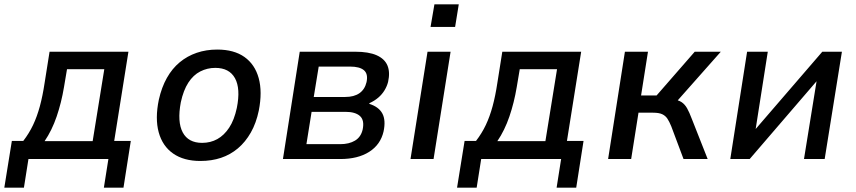

<svg xmlns="http://www.w3.org/2000/svg" viewBox="-38 -738 3974 891"><path d="M-18 133 17 -84H70Q97 -119 115.5 -158Q134 -197 147 -245Q160 -293 169 -353L192 -498H558L492 -84H569L535 133H444L465 0H94L73 133ZM169 -83H392L446 -417H273L259 -334Q247 -262 225 -197.5Q203 -133 169 -83Z M892 9Q815 9 765.5 -25.5Q716 -60 698.5 -124Q681 -188 699 -275Q712 -333 736.5 -376.5Q761 -420 796 -449Q831 -478 875 -493Q919 -508 970 -508Q1048 -508 1096.5 -473.5Q1145 -439 1162.5 -375.5Q1180 -312 1163 -225Q1151 -167 1126 -123Q1101 -79 1066 -49.5Q1031 -20 987.5 -5.5Q944 9 892 9ZM900 -75Q939 -75 970.5 -92.5Q1002 -110 1025.5 -145.5Q1049 -181 1061 -237Q1079 -327 1052.5 -375Q1026 -423 961 -423Q924 -423 891.5 -406.5Q859 -390 836 -354.5Q813 -319 801 -263Q784 -172 810 -123.5Q836 -75 900 -75Z M1275 0 1353 -498H1610Q1673 -498 1710 -481.5Q1747 -465 1760 -434Q1773 -403 1763 -358Q1758 -338 1746.5 -319Q1735 -300 1717.5 -285Q1700 -270 1676 -259V-256Q1720 -242 1736.5 -211Q1753 -180 1742 -128Q1728 -67 1675.5 -33.5Q1623 0 1541 0ZM1384 -69H1541Q1582 -69 1609.5 -85.5Q1637 -102 1645 -137Q1654 -180 1632.5 -199.5Q1611 -219 1565 -219H1408ZM1418 -288H1564Q1605 -288 1630 -305.5Q1655 -323 1663 -357Q1671 -395 1651 -412Q1631 -429 1587 -429H1441Z M1960 -613 1978 -718H2091L2074 -613ZM1867 0 1946 -498H2053L1974 0Z M2083 133 2118 -84H2171Q2198 -119 2216.5 -158Q2235 -197 2248 -245Q2261 -293 2270 -353L2293 -498H2659L2593 -84H2670L2636 133H2545L2566 0H2195L2174 133ZM2270 -83H2493L2547 -417H2374L2360 -334Q2348 -262 2326 -197.5Q2304 -133 2270 -83Z M2784 0 2862 -498H2969L2937 -295H3009L3186 -498H3307L3090 -253L3080 -279Q3110 -274 3125 -264Q3140 -254 3150.5 -235.5Q3161 -217 3173 -185L3246 0H3134L3077 -152Q3068 -174 3059 -187.5Q3050 -201 3035 -208Q3020 -215 2993 -215H2925L2891 0Z M3351 0 3429 -498H3525L3467 -128H3459L3778 -498H3869L3789 0H3693L3753 -371H3760L3441 0Z"/></svg>

Font: Nunito Sans 7pt SemiCondensed SemiBold
Style: Italic
Weight: 600
Width: 4
Italic angle: -9°
Designer: Vernon Adams
Foundry: Vernon Adams
Version: Version 3.101;gftools[0.9.27]